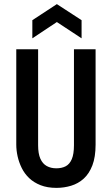

<svg xmlns="http://www.w3.org/2000/svg" viewBox="-20 -899 544 932"><path d="M254 13Q210 13 177 0Q144 -13 121.5 -34.5Q99 -56 85.5 -83.5Q72 -111 65.5 -140Q59 -169 59 -197V-660H165V-194Q165 -153 176 -128.5Q187 -104 207 -93Q227 -82 253 -82Q280 -82 299 -92Q318 -102 328.5 -126.5Q339 -151 339 -194V-660H444V-197Q444 -137 428.5 -96.5Q413 -56 386.5 -32Q360 -8 325.5 2.5Q291 13 254 13ZM137 -713V-801L256 -879L376 -801V-713L256 -792Z"/></svg>

Font: Bricolage Grotesque Condensed Medium
Style: Regular
Weight: 500
Width: 3
Designer: Mathieu Triay
Foundry: Atelier Triay
Version: Version 1.000;gftools[0.9.30]